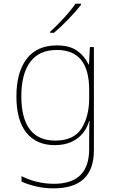

<svg xmlns="http://www.w3.org/2000/svg" viewBox="-20 -786 640 1053"><path d="M98 210V180Q182 222 276 222Q469 222 469 32V-17Q469 -84 471 -123H469Q450 -59 401 -24.5Q352 10 280 10Q180 10 125 -58Q70 -126 70 -257Q70 -390 126.5 -463.5Q183 -537 292 -537Q360 -537 401 -509Q442 -481 466 -432H468L473 -528H495V38Q495 247 274 247Q183 247 98 210ZM469 -246V-294Q469 -512 292 -512Q194 -512 145.5 -446Q97 -380 97 -258Q97 -138 143.5 -76.5Q190 -15 283 -15Q385 -15 427 -81.5Q469 -148 469 -246ZM255 -612Q290 -643 331.5 -688.5Q373 -734 394 -766H424V-759Q396 -723 355 -680.5Q314 -638 276 -606H255Z"/></svg>

Font: Noto Sans Mono UI Thin
Style: Regular
Weight: 250
Monospace: yes
Designer: Monotype Design team
Foundry: Monotype Imaging Inc.
Version: Version 1.000